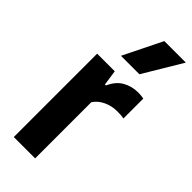

<svg xmlns="http://www.w3.org/2000/svg" viewBox="-260 -849 890 890"><g transform="rotate(45 185.0 -404.0)"><path d="M50 0V-546.5H165.5L176.5 -471H183Q202.5 -515.5 236.8 -534.8Q271 -554 312.5 -554Q322.5 -554 332 -553Q341.5 -552 348.5 -550.5V-420Q337.5 -422.5 326 -423Q314.5 -423.5 303.5 -423.5Q269 -423.5 237.8 -408.8Q206.5 -394 190 -368V0ZM135 -617.5 229 -808H370L256 -617.5Z"/></g></svg>

Font: Encode Sans Condensed
Style: Bold
Weight: 700
Width: 3
Designer: Multiple Designers
Foundry: Impallari Type
Version: Version 3.000; ttfautohint (v1.8.3) -l 8 -r 50 -G 200 -x 14 